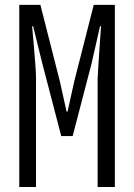

<svg xmlns="http://www.w3.org/2000/svg" viewBox="-20 -753 540 773"><path d="M57.6 0V-733.4H142.6L220.7 -426.8L248 -303.7H252L279.3 -426.8L357.4 -733.4H442.4V0H373V-436.5Q373 -449.2 386.7 -647.5H382.8L348.6 -497.1L272.5 -205.1H226.6L150.4 -497.1L113.3 -647.5H109.4Q109.4 -644.5 117.2 -557.6Q125 -470.7 125 -436.5V0Z"/></svg>

Font: GenEi Gothic M SemiLight
Style: Regular
Weight: 350
Designer: o_tamon (Modified); [Source Han Sans]
Ryoko NISHIZUKA  (kana & ideographs); Paul D. Hunt (Latin, Greek & Cyrillic); Wenl
Version: Version 1.1a;Original Version 1.004